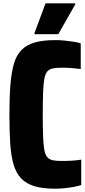

<svg xmlns="http://www.w3.org/2000/svg" viewBox="-20 -1041 512 1163"><path d="M314 102Q239 102 189 87Q139 72 108.5 40Q78 8 62.5 -43.5Q47 -95 42 -170.5Q37 -246 37 -348Q37 -451 43 -526.5Q49 -602 64 -654Q79 -706 110 -738Q141 -770 191.5 -784Q242 -798 314 -798Q344 -798 373.5 -795Q403 -792 428.5 -788Q454 -784 469 -778V-623Q444 -626 422.5 -628Q401 -630 384.5 -630.5Q368 -631 355 -631Q323 -631 301.5 -627Q280 -623 267 -608.5Q254 -594 248.5 -563.5Q243 -533 241 -481Q239 -429 239 -348Q239 -268 241 -215.5Q243 -163 248.5 -133Q254 -103 267 -88.5Q280 -74 301 -70Q322 -66 355 -66Q390 -66 418.5 -68Q447 -70 472 -74V80Q454 86 427 91Q400 96 370.5 99Q341 102 314 102ZM189 -834V-841L256 -1021H436V-1015L333 -834Z"/></svg>

Font: Farlight84_Sys_V01
Style: Bold
Weight: 700
Designer: Monotype Design Team, Nadine Chahine and Nizar Qandah
Foundry: Monotype Imaging Inc.
Version: Version 2.004;October 31, 2024;FontCreator 14.0.0.2814 64-bi